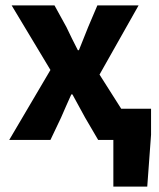

<svg xmlns="http://www.w3.org/2000/svg" viewBox="-20 -516 588 708"><path d="M398 172V0H342L294 -82Q282 -103 270.5 -125Q259 -147 247 -168H243Q234 -147 224 -125.5Q214 -104 205 -82L166 0H14L166 -258L23 -496H181L225 -416Q235 -395 245.5 -373.5Q256 -352 267 -331H271Q279 -352 288 -373.5Q297 -395 305 -416L339 -496H491L347 -241L427 -115H537V-19L523 172Z"/></svg>

Font: hySource Sans Pro
Style: Bold
Weight: 700
Designer: Paul D. Hunt
Foundry: Adobe Systems Incorporated
Version: Version 2.021;PS 2.000;hotconv 1.0.86;makeotf.lib2.5.63406